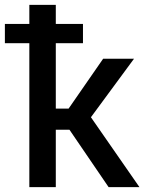

<svg xmlns="http://www.w3.org/2000/svg" viewBox="-46 -770 594 790"><path d="M183.6 -750H74.7V-671.4H-25.9V-592.3H74.7V0H183.6V-236.3H239.7L400.9 0H527.8L328.1 -287.6L505.4 -528.3H378.4L236.3 -323.2H183.6V-592.3H295.4V-671.4H183.6Z"/></svg>

Font: Bert Sans Medium
Style: Regular
Weight: 500
Designer: Christian Robertson (Google), Cristiano Sobral
Foundry: Google, Cristiano Sobral
Version: Version 3.101